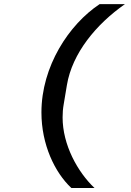

<svg xmlns="http://www.w3.org/2000/svg" viewBox="-20 -780 640 937"><path d="M182.2 -231.2C182.2 -74.9 246.8 61.1 328.1 137.4H441.1C358.7 59.3 285.5 -73.2 285.5 -207C285.5 -229 286.9 -248.9 291.2 -273.1L306.5 -364.7C332.4 -520.6 449.9 -662.3 589.8 -759.9H466.3C316.4 -660.5 182.2 -456.3 182.2 -231.2Z"/></svg>

Font: Margiela Mono Italic SmBold It
Style: Regular
Weight: 600
Designer: Mike Abbink, Paul van der Laan, Pieter van Rosmalen
Foundry: Bold Monday
Version: Version 2.003 2021